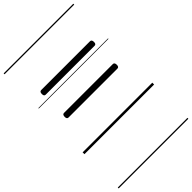

<svg xmlns="http://www.w3.org/2000/svg" viewBox="-362 -999 1487 1487"><g transform="rotate(-45 381.5 -255.0)"><path d="M114 -538Q105 -538 100.5 -544Q96 -550 96 -562Q96 -588 114 -588H649Q658 -588 662.5 -581.5Q667 -575 667 -562Q667 -538 649 -538ZM114 -288Q105 -288 100.5 -294Q96 -300 96 -312Q96 -338 114 -338H649Q658 -338 662.5 -331.5Q667 -325 667 -312Q667 -288 649 -288ZM0 365H763V375H0ZM0 -20H763V0H0ZM0 -505H763V-500H0ZM0 -885H763V-875H0Z"/></g></svg>

Font: Playwrite AT Guides
Style: Regular
Weight: 400
Designer: Veronika Burian, José Scaglione
Foundry: TypeTogether
Version: Version 1.003